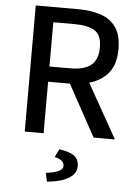

<svg xmlns="http://www.w3.org/2000/svg" viewBox="-60 -700 705 994"><g transform="rotate(5 292.5 -203.5)"><path d="M85 0V-655.3H304.2Q371.1 -655.3 422.4 -638.4Q473.6 -621.6 502.4 -580.8Q531.2 -540 531.2 -468.3Q531.2 -388.7 495.1 -344Q459 -299.3 395.5 -281.2L553.7 0H442.9L296.4 -267.6H183.1V0ZM183.1 -346.7H290.5Q363.3 -346.7 398.9 -375.2Q434.6 -403.8 434.6 -468.3Q434.6 -531.2 399.4 -554Q364.3 -576.7 292 -576.7H183.1ZM221.7 248 212.4 203.6Q251.5 198.7 275.9 188.7Q300.3 178.7 300.3 159.7Q300.3 141.6 286.4 132.1Q272.5 122.6 251 117.7L271.5 75.7Q325.7 83 349.9 101.6Q374 120.1 374 154.3Q374 184.6 352.5 204.1Q331.1 223.6 296.4 234.4Q261.7 245.1 221.7 248Z"/></g></svg>

Font: Varta Light SemiBold
Style: Regular
Weight: 600
Version: Version 1.004